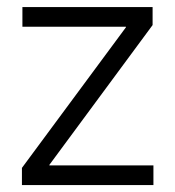

<svg xmlns="http://www.w3.org/2000/svg" viewBox="-20 -536 508 556"><path d="M43.5 0V-49.8L344.7 -457V-458.5H44.9V-515.6H421.9V-463.4L123 -58.6V-57.1H424.3V0Z"/></svg>

Font: Inter Display Light
Style: Regular
Weight: 300
Designer: Rasmus Andersson
Foundry: rsms
Version: Version 4.000;git-a52131595